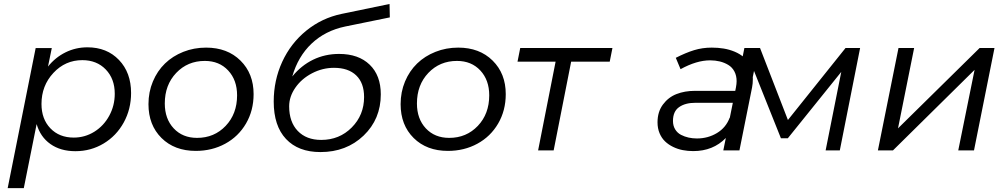

<svg xmlns="http://www.w3.org/2000/svg" viewBox="-20 -774 5182 988"><path d="M430 -530.5Q530 -530.5 592.2 -465.5Q654.5 -400.5 654.5 -295.5Q654.5 -212.5 616.8 -143.8Q579 -75 513.2 -35.5Q447.5 4 368 4Q291.5 4 239.5 -32.8Q187.5 -69.5 168.5 -135.5L102.5 194H19.5L163.5 -526.5H246.5L227 -431.5Q264.5 -478.5 317 -504.5Q369.5 -530.5 430 -530.5ZM403.5 -464.5Q316 -464.5 254.8 -398.8Q193.5 -333 193.5 -239Q193.5 -161.5 239.2 -113.8Q285 -66 359.5 -66Q417 -66 465.5 -96.2Q514 -126.5 542.2 -178.5Q570.5 -230.5 570.5 -291.5Q570.5 -368.5 524.2 -416.5Q478 -464.5 403.5 -464.5Z M1040.5 -529Q1150 -529 1217.5 -462.2Q1285 -395.5 1285 -289.5Q1285 -205.5 1246 -138.5Q1207 -71.5 1139 -34.5Q1071 2.5 987.5 2.5Q878 2.5 811 -64Q744 -130.5 744 -238Q744 -300.5 766.8 -354.8Q789.5 -409 829 -447.2Q868.5 -485.5 923.2 -507.2Q978 -529 1040.5 -529ZM1034 -460.5Q945.5 -460.5 886.8 -398.8Q828 -337 828 -241.5Q828 -162.5 873.8 -113.5Q919.5 -64.5 994 -64.5Q1082.5 -64.5 1141.2 -126.2Q1200 -188 1200 -283.5Q1200 -362 1154.2 -411.2Q1108.5 -460.5 1034 -460.5Z M1629 8.5Q1515 8.5 1451.8 -58.8Q1388.5 -126 1388.5 -251.5Q1388.5 -360.5 1432.2 -455.8Q1476 -551 1555.8 -616Q1635.5 -681 1738 -702.5L1984.5 -753.5L1986 -684.5L1756 -637.5Q1653.5 -616 1583.5 -549.8Q1513.5 -483.5 1484 -380.5Q1530 -437 1591.2 -466.8Q1652.5 -496.5 1725 -496.5Q1825 -496.5 1882.2 -441.2Q1939.5 -386 1939.5 -288.5Q1939.5 -161 1851 -76.2Q1762.5 8.5 1629 8.5ZM1633 -54Q1726.5 -54 1790 -118Q1853.5 -182 1853.5 -274.5Q1853.5 -347 1813 -386Q1772.5 -425 1698.5 -425Q1639.5 -425 1585.8 -397Q1532 -369 1500 -323Q1468 -277 1468 -227Q1468 -146.5 1512.2 -100.2Q1556.5 -54 1633 -54Z M2338 -529Q2447.5 -529 2515 -462.2Q2582.5 -395.5 2582.5 -289.5Q2582.5 -205.5 2543.5 -138.5Q2504.5 -71.5 2436.5 -34.5Q2368.5 2.5 2285 2.5Q2175.5 2.5 2108.5 -64Q2041.5 -130.5 2041.5 -238Q2041.5 -300.5 2064.2 -354.8Q2087 -409 2126.5 -447.2Q2166 -485.5 2220.8 -507.2Q2275.5 -529 2338 -529ZM2331.5 -460.5Q2243 -460.5 2184.2 -398.8Q2125.5 -337 2125.5 -241.5Q2125.5 -162.5 2171.2 -113.5Q2217 -64.5 2291.5 -64.5Q2380 -64.5 2438.8 -126.2Q2497.5 -188 2497.5 -283.5Q2497.5 -362 2451.8 -411.2Q2406 -460.5 2331.5 -460.5Z M2829 0H2749L2839 -456.5H2643L2657 -527H3131.5L3117.5 -456.5H2919Z M3785 0H3702L3715 -64Q3649.5 3.5 3547 3.5Q3519.5 3.5 3493.5 -1.5Q3467.5 -6.5 3443.8 -18Q3420 -29.5 3402.2 -46.5Q3384.5 -63.5 3374 -88.5Q3363.5 -113.5 3363.5 -144.5Q3363.5 -198.5 3391.2 -236Q3419 -273.5 3461.2 -290Q3503.5 -306.5 3555.5 -306.5H3763.5L3767 -324Q3770.5 -342.5 3770.5 -356Q3770.5 -385 3759 -406.5Q3747.5 -428 3727.5 -440Q3707.5 -452 3684 -457.8Q3660.5 -463.5 3634 -463.5Q3564.5 -463.5 3482 -418L3457.5 -476.5Q3508.5 -502.5 3551.5 -515.8Q3594.5 -529 3642.5 -529Q3674.5 -529 3703.8 -524.2Q3733 -519.5 3761 -507.8Q3789 -496 3809.2 -478Q3829.5 -460 3841.8 -431.8Q3854 -403.5 3854 -368Q3854 -343.5 3850 -324ZM3566.5 -61.5Q3623 -61.5 3669.5 -89.5Q3716 -117.5 3735 -169V-165.5L3751 -245H3557.5Q3506.5 -245 3474.8 -223Q3443 -201 3443 -151.5Q3443 -127 3454.2 -108.5Q3465.5 -90 3484.2 -80.2Q3503 -70.5 3523.5 -66Q3544 -61.5 3566.5 -61.5Z M3778.5 0H3705L3810.5 -527H3891L4034.5 -156.5L4331 -527H4406L4301.5 0H4228.5L4309 -404L4034 -62.5H3998.5L3860 -409Z M4575 0H4497.5L4603.5 -527H4684L4601 -113.5L5021 -527H5097.5L4992 0H4911L4995 -414.5Z"/></svg>

Font: Argentum Sans Light
Style: Italic
Weight: 300
Italic angle: -11.3°
Designer: Julieta Ulanovsky (font), Owen Earl (portions from Jones font), Cristiano Sobral (main changes and remaster)
Foundry: Julieta Ulanovsky (font), Owen Earl (portions from Jones font), Cristiano Sobral (main changes and remaster)
Version: Version 3.127